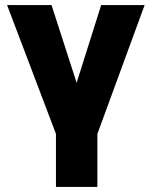

<svg xmlns="http://www.w3.org/2000/svg" viewBox="-20 -530 600 760"><path d="M201.5 210V0L8 -510H184L305 -135H262L380.5 -510H552.5L365.5 0V210Z"/></svg>

Font: Geologica Roman
Style: Bold
Weight: 700
Designer: Sindre Bremnes, Frode Helland
Foundry: Monokrom Skriftforlag AS
Version: Version 1.010;gftools[0.9.28]